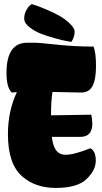

<svg xmlns="http://www.w3.org/2000/svg" viewBox="-20 -924 502 944"><path d="M379 -469 238 -472Q231 -429 231 -364V-357Q411 -360 429 -360Q434 -335 434 -316Q434 -251 374 -251H235Q243 -178 282 -166Q290 -163 302 -163Q344 -163 424 -195Q451 -182 451 -134.5Q451 -87 405.5 -43.5Q360 0 255 0Q155 0 91 -55Q19 -116 19 -264Q19 -378 63 -471L38 -469Q12 -493 12 -566Q12 -714 114 -714Q119 -714 146 -714Q173 -714 259.5 -704.5Q346 -695 440 -695Q452 -665 452 -599.5Q452 -534 435 -501.5Q418 -469 379 -469ZM127 -897 136 -904Q145 -901 159 -896.5Q173 -892 209.5 -876.5Q246 -861 273.5 -845.5Q301 -830 324 -807.5Q347 -785 347 -769Q347 -742 331 -718Q322 -720 306 -722.5Q290 -725 250 -736Q210 -747 179.5 -759Q149 -771 124 -791Q99 -811 99 -832.5Q99 -854 108.5 -872Q118 -890 127 -897Z"/></svg>

Font: Chela One
Style: Regular
Weight: 400
Designer: Miguel Hernandez
Foundry: LatinoType
Version: Version 1.001